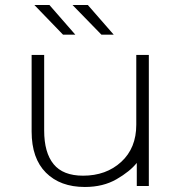

<svg xmlns="http://www.w3.org/2000/svg" viewBox="-20 -745 709 765"><path d="M318 0Q220 0 163 -57Q106 -114 106 -221V-526H156V-225Q156 -137 193.5 -91Q231 -45 311 -45Q403 -45 463 -100Q523 -155 523 -248V-526H573V-4H525V-96Q498 -62 444.5 -31Q391 0 318 0ZM117 -725H177L280 -607H231ZM269 -725H330L433 -607H384Z"/></svg>

Font: Hilab Light
Style: Regular
Weight: 300
Designer: Cristianderson Lima
Foundry: Cristianderson
Version: Version 1.0